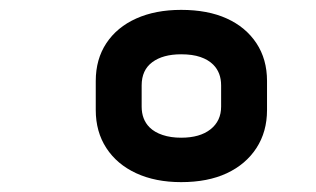

<svg xmlns="http://www.w3.org/2000/svg" viewBox="-20 -730 640 389"><path d="M347 -710Q401 -710 439.5 -692.5Q478 -675 499.5 -642.5Q521 -610 521 -566V-507Q521 -463 499.5 -430Q478 -397 439.5 -379Q401 -361 347 -361Q295 -361 256 -379Q217 -397 195.5 -430Q174 -463 174 -507V-566Q174 -610 195.5 -642.5Q217 -675 256 -692.5Q295 -710 347 -710ZM347 -451Q385 -451 406.5 -468Q428 -485 428 -514V-557Q428 -583 412 -599Q402 -609 386 -614.5Q370 -620 347 -620Q310 -620 288.5 -604Q267 -588 267 -557V-514Q267 -488 283 -472Q293 -462 309.5 -456.5Q326 -451 347 -451Z"/></svg>

Font: RecMonoLinear Nerd Font Mono
Style: Bold Italic
Weight: 700
Italic angle: -10°
Monospace: yes
Version: Version 1.085; ttfautohint (v1.8.4.7-5d5b);Nerd Fonts 3.2.1